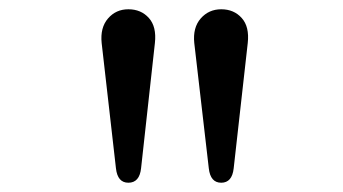

<svg xmlns="http://www.w3.org/2000/svg" viewBox="-20 -750 740 414"><path d="M199.2 -657.2Q195.8 -690.4 212.9 -710.2Q230 -730 256.8 -730Q284.2 -730 301 -711.2Q317.9 -692.4 314 -657.2L284.2 -387.2Q280.8 -356 256.8 -356Q233.4 -356 230 -387.2ZM398.9 -657.2Q395.5 -690.4 412.8 -710.2Q430.2 -730 457 -730Q484.4 -730 501.2 -711.2Q518.1 -692.4 514.2 -657.2L483.9 -387.2Q480.5 -356 457 -356Q433.6 -356 430.2 -387.2Z"/></svg>

Font: Director
Style: Regular
Weight: 400
Designer: Ange Degheest & May Jolivet & Justine Herbel
Foundry: Velvetyne Type Foundry
Version: Version 1.000;FEAKit 1.0